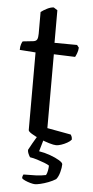

<svg xmlns="http://www.w3.org/2000/svg" viewBox="-59 -709 459 944"><g transform="rotate(5 170.5 -237.0)"><path d="M237.7 0Q226 0 203 -6.8Q180 -13.5 155.8 -24.1Q131.5 -34.6 114.4 -45.2Q97.3 -55.7 97.3 -62.5V-445.7L18.9 -451.3Q18.9 -468.6 22.8 -479.6Q26.6 -490.7 29.6 -494.2L81.4 -499.8Q95.5 -501.5 100.1 -510.4Q104.7 -519.3 104.7 -538.4V-645.9Q116.6 -655 134.4 -664.2Q152.2 -673.3 167.3 -673.8L186.1 -661.5V-500.8L297.5 -500L307.3 -487.5Q306.3 -472.4 301.5 -459.8Q296.8 -447.3 293 -440.7L187.7 -444.5V-80L304.7 -58.6Q306.7 -55.8 309.5 -49.9Q312.2 -44 312.2 -34Q305.5 -25.4 291.3 -17.5Q277.1 -9.5 262.5 -4.8Q247.8 0 237.7 0ZM151 200Q142.2 200 127.8 196Q113.4 192 101.4 186.5Q89.4 181 85.4 176Q85.4 168.7 87.4 164Q89.4 159.4 90.4 157.4Q125.3 157.4 151.9 156.4Q178.5 155.4 201.1 150.4Q206.1 142.4 208.8 127.8Q211.4 113.2 211.4 103Q204.6 97.8 187.5 91.2Q170.4 84.5 150.6 78.4Q130.9 72.3 115.2 70.1Q111.2 64.3 106.7 54.5Q102.2 44.8 102.2 34.8Q112.5 15.9 120.2 1.8Q127.8 -12.3 143 -37H178.6L157.1 37Q184.1 41 211.9 51Q239.6 61 257.8 72Q276 83 276 91Q276 107 269.9 130Q263.8 153 252.8 166Q237 176 216.4 183.9Q195.7 191.8 177.8 195.9Q160 200 151 200Z"/></g></svg>

Font: Texturina Medium
Style: Regular
Weight: 500
Designer: Guillermo Torres Carreño
Foundry: Omnibus-Type
Version: Version 1.003